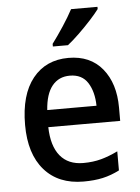

<svg xmlns="http://www.w3.org/2000/svg" viewBox="-54 -809 628 862"><g transform="rotate(-5 259.5 -378.0)"><path d="M268 -549Q366 -549 420.5 -482.5Q475 -416 475 -307V-247H151Q153 -162 189.5 -117.5Q226 -73 294 -73Q338 -73 374.5 -83Q411 -93 450 -112V-26Q413 -7 375 1.5Q337 10 288 10Q175 10 111.5 -62.5Q48 -135 48 -266Q48 -402 107 -475.5Q166 -549 268 -549ZM267 -469Q217 -469 187.5 -432.5Q158 -396 153 -324H375Q374 -387 348 -428Q322 -469 267 -469ZM418 -756Q404 -737 378 -708.5Q352 -680 323 -652Q294 -624 271 -606H203V-618Q227 -650 254 -691Q281 -732 299 -766H418Z"/></g></svg>

Font: Noto Sans Telugu SemiCondensed Medium
Style: Regular
Weight: 500
Width: 4
Designer: Jelle Bosma - Monotype Design Team
Foundry: Monotype Imaging Inc.
Version: Version 2.005; ttfautohint (v1.8.4.7-5d5b)